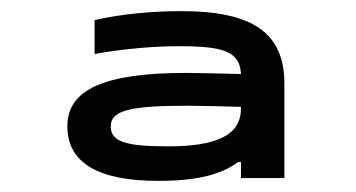

<svg xmlns="http://www.w3.org/2000/svg" viewBox="-20 -694 640 345"><path d="M306 -674C254 -674 199 -669 150 -658V-597C200 -606 255 -611 301 -611C381 -611 411 -602 413 -561C368 -562 334 -563 315 -563C167 -563 101 -533 101 -467C101 -400 159 -369 264 -369C334 -369 377 -380 408 -403H413V-374H491V-544C491 -636 432 -674 306 -674ZM179 -467C179 -496 215 -504 318 -504C340 -504 377 -503 413 -502V-499C413 -451 369 -431 282 -431C204 -431 179 -440 179 -467Z"/></svg>

Font: LT Wave Mono
Style: Regular
Weight: 400
Designer: Daniel Lyons
Version: Version 2.5 (Glyphs App)